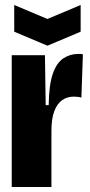

<svg xmlns="http://www.w3.org/2000/svg" viewBox="-20 -749 360 769"><path d="M27 0V-294V-528H160L163 -328H175Q176 -409 191.5 -453.5Q207 -498 234 -515.5Q261 -533 293 -533Q298 -533 302.5 -533Q307 -533 312 -531L306 -358Q300 -360 292 -361Q284 -362 276 -362Q249 -362 229 -348Q209 -334 197.5 -304Q186 -274 186 -225V0ZM37 -729 170 -673 303 -729V-622L170 -566L37 -622Z"/></svg>

Font: Bricolage Grotesque 72pt Condensed ExtraBold
Style: Regular
Weight: 800
Width: 3
Designer: Mathieu Triay
Foundry: Atelier Triay
Version: Version 1.001;gftools[0.9.33.dev8+g029e19f]